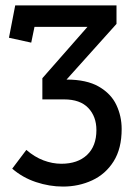

<svg xmlns="http://www.w3.org/2000/svg" viewBox="-20 -460 509 707"><path d="M212 227Q162 227 112.5 210.5Q63 194 25 161L77 92Q107 118 140 130.5Q173 143 206 143Q266 143 300.5 110.5Q335 78 335 19Q335 -31 305 -62.5Q275 -94 216 -94H136V-172L302 -361H107L95 -303L13 -321L36 -440H409V-372L225 -167Q299 -167 344 -141Q389 -115 408.5 -73.5Q428 -32 428 15Q428 87 398.5 134Q369 181 319.5 204Q270 227 212 227Z"/></svg>

Font: Podkova SemiBold
Style: Regular
Weight: 600
Designer: Ilya Yudin
Foundry: Cyreal (www.cyreal.org)
Version: Version 2.103